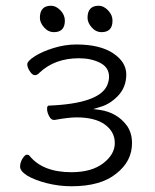

<svg xmlns="http://www.w3.org/2000/svg" viewBox="-20 -636 541 669"><path d="M285 -574Q285 -616 324 -616Q341 -616 356.5 -600Q372 -584 372 -564Q372 -524 334 -524Q314 -524 299.5 -540.5Q285 -557 285 -574ZM119 -574Q119 -616 158 -616Q175 -616 190.5 -600Q206 -584 206 -564Q206 -524 168 -524Q148 -524 133.5 -540.5Q119 -557 119 -574ZM247 -227Q219 -227 170 -218H168Q158 -218 151 -231.5Q144 -245 144 -256.5Q144 -268 150 -268Q327 -275 354 -340Q360 -356 360 -368Q360 -401 329 -417Q298 -433 255 -433Q171 -433 118 -383Q110 -374 101.5 -374Q93 -374 84 -387.5Q75 -401 75 -412Q75 -423 100.5 -439.5Q126 -456 166 -468.5Q206 -481 246 -481Q328 -481 374 -450.5Q420 -420 420 -376.5Q420 -333 392 -303Q364 -273 328 -263L305 -256L328 -253Q389 -244 423 -197Q440 -172 440 -137Q440 -74 385 -31Q331 13 229 13Q186 13 144 2.5Q102 -8 75 -24Q50 -40 50 -55Q50 -70 58.5 -83.5Q67 -97 73.5 -97Q80 -97 83 -93Q129 -36 229 -36Q299 -36 339.5 -67Q380 -98 380 -137.5Q380 -177 345.5 -202Q311 -227 247 -227Z"/></svg>

Font: LXGW WenKai Lite Light
Style: Regular
Weight: 300
Designer: LXGW / Fontworks Inc.
Foundry: LXGW / Fontworks Inc.
Version: Version 1.511; March 25, 2025